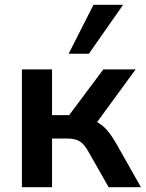

<svg xmlns="http://www.w3.org/2000/svg" viewBox="-20 -777 605 797"><path d="M71 0V-489H196V-299H267L409 -489H543L383 -270Q406 -258 424.5 -236.5Q443 -215 462 -182L565 0H431L349 -144Q330 -179 310.5 -190.5Q291 -202 258 -202H196V0ZM265 -554 368 -757H491L349 -554Z"/></svg>

Font: Nunito Sans
Style: Bold
Weight: 700
Designer: Vernon Adams
Foundry: Vernon Adams
Version: Version 3.101; ttfautohint (v1.8.4.7-5d5b);gftools[0.9.27]